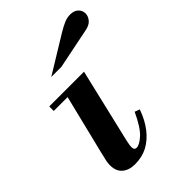

<svg xmlns="http://www.w3.org/2000/svg" viewBox="-204 -769 871 871"><g transform="rotate(-45 231.5 -333.5)"><path d="M149 -538 324 -645Q354 -663 372.5 -670.5Q391 -678 410 -678Q435 -678 449 -664.5Q463 -651 463 -632Q463 -614 449.5 -598Q436 -582 406 -577L214 -538ZM138 11Q100 11 77 -8.5Q54 -28 54 -67Q54 -78 56.5 -91.5Q59 -105 67 -137L144 -450H271L186 -90Q183 -76 182 -68Q181 -60 181 -56Q181 -37 196 -37Q215 -37 244 -63.5Q273 -90 305 -159L329 -150Q311 -99 283 -63Q255 -27 219.5 -8Q184 11 138 11ZM48 -421V-450H226V-421Z"/></g></svg>

Font: Libre Bodoni SemiBold
Style: Italic
Weight: 600
Italic angle: -13°
Version: Version 2.003